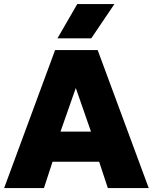

<svg xmlns="http://www.w3.org/2000/svg" viewBox="-20 -954 776 974"><path d="M1 0 259.5 -700H475.5L734.5 0H527L483 -133.5H246.5L203 0ZM287 -286.5H441.5L364.5 -507.5ZM271.5 -759.5 372 -933.5H560.5L443 -759.5Z"/></svg>

Font: Geologica Roman ExtraBold
Style: Regular
Weight: 800
Designer: Sindre Bremnes, Frode Helland
Foundry: Monokrom Skriftforlag AS
Version: Version 1.010;gftools[0.9.28]